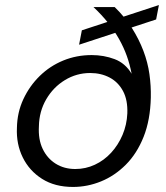

<svg xmlns="http://www.w3.org/2000/svg" viewBox="-20 -728 657 760"><path d="M269 12Q197 12 146.5 -20Q96 -52 70 -105Q44 -158 47 -222Q48 -283 72.5 -335.5Q97 -388 137.5 -427.5Q178 -467 230.5 -488.5Q283 -510 343 -510Q391 -510 433.5 -494Q476 -478 501 -436Q494 -473 482 -506.5Q470 -540 451.5 -573Q433 -606 408 -637.5Q383 -669 350 -700H434Q475 -660 502.5 -616.5Q530 -573 547.5 -527Q565 -481 571.5 -434.5Q578 -388 577 -342Q575 -253 548.5 -186.5Q522 -120 478 -76Q434 -32 380 -10Q326 12 269 12ZM278 -59Q319 -59 355.5 -76Q392 -93 420 -123.5Q448 -154 465 -194Q482 -234 484 -279Q486 -332 467 -367.5Q448 -403 414 -421Q380 -439 337 -439Q283 -439 237 -411Q191 -383 163 -335Q135 -287 134 -228Q131 -176 149 -138.5Q167 -101 200.5 -80Q234 -59 278 -59ZM293 -551 304 -608 609 -708 598 -651Z"/></svg>

Font: DM Sans 17pt
Style: Italic
Weight: 400
Italic angle: -10°
Version: Version 4.004;gftools[0.9.30]